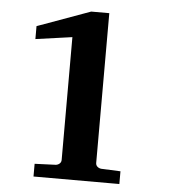

<svg xmlns="http://www.w3.org/2000/svg" viewBox="-50 -733 688 779"><g transform="rotate(5 293.5 -343.5)"><path d="M115.2 0V-51.8L201.2 -55.2Q210 -56.2 216.6 -62Q223.1 -67.9 223.1 -77.1V-577.1L74.2 -556.2V-608.9L290 -687H363.8V-77.1Q363.8 -67.9 370.4 -62Q377 -56.2 386.2 -55.2L464.8 -51.8V0Z"/></g></svg>

Font: Charis SIL
Style: Bold
Weight: 700
Foundry: SIL International
Version: Version 4.112